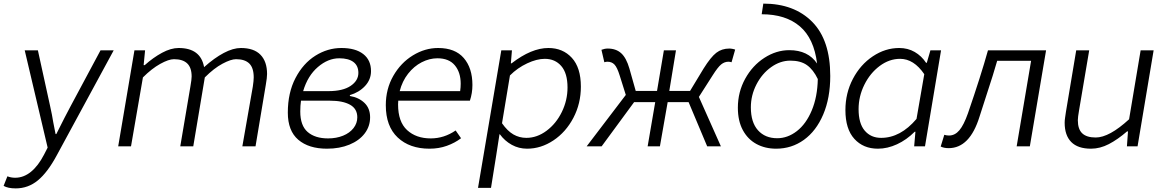

<svg xmlns="http://www.w3.org/2000/svg" viewBox="-63 -811 6454 1064"><path d="M-43 219 -22 166Q-2 174 21 174Q68 174 108.5 141Q149 108 181 46L201 7L74 -532H147L215 -222Q226 -173 232 -134L245 -68H249Q301 -172 328 -222L494 -532H567L252 49Q201 144 147 188.5Q93 233 24 233Q-19 233 -43 219Z M682 -532H741L733 -450H739Q786 -492 835 -518.5Q884 -545 927 -545Q1049 -545 1068 -439Q1125 -490 1177 -517.5Q1229 -545 1272 -545Q1344 -545 1380.5 -507.5Q1417 -470 1417 -401Q1417 -381 1410 -341L1353 0H1280L1338 -331Q1343 -364 1343 -382Q1343 -435 1318.5 -459Q1294 -483 1245 -483Q1217 -483 1170 -458Q1123 -433 1072 -382L1008 0H936L992 -331Q999 -371 999 -387Q999 -436 974.5 -459.5Q950 -483 901 -483Q872 -483 825 -457Q778 -431 729 -382L663 0H592Z M1532 -187Q1532 -297 1574.5 -378.5Q1617 -460 1685 -502.5Q1753 -545 1829 -545Q1907 -545 1950 -511.5Q1993 -478 1993 -417Q1993 -370 1960 -334.5Q1927 -299 1876 -284V-279Q1925 -271 1956.5 -241Q1988 -211 1988 -161Q1988 -111 1958 -71.5Q1928 -32 1873.5 -9.5Q1819 13 1749 13Q1648 13 1590 -36.5Q1532 -86 1532 -187ZM1917 -161Q1917 -208 1877 -230.5Q1837 -253 1765 -253H1605Q1601 -226 1601 -193Q1601 -115 1642 -79.5Q1683 -44 1755 -44Q1801 -44 1838 -59Q1875 -74 1896 -101Q1917 -128 1917 -161ZM1757 -306Q1837 -306 1880 -335Q1923 -364 1923 -407Q1923 -447 1895.5 -467.5Q1868 -488 1817 -488Q1755 -488 1698.5 -439.5Q1642 -391 1617 -306Z M2075 -228Q2075 -318 2116.5 -390.5Q2158 -463 2225 -504Q2292 -545 2365 -545Q2459 -545 2507 -489.5Q2555 -434 2555 -340Q2555 -295 2541 -253H2144Q2143 -245 2143 -232Q2143 -136 2193 -90Q2243 -44 2324 -44Q2398 -44 2462 -88L2492 -45Q2458 -19 2413.5 -3Q2369 13 2317 13Q2207 13 2141 -49Q2075 -111 2075 -228ZM2487 -306Q2490 -327 2490 -347Q2490 -410 2457.5 -449Q2425 -488 2361 -488Q2317 -488 2274 -466Q2231 -444 2198.5 -402.5Q2166 -361 2152 -306Z M2715 -532H2774L2768 -460H2772Q2882 -545 2976 -545Q3056 -545 3106 -490.5Q3156 -436 3156 -331Q3156 -237 3114.5 -158Q3073 -79 3004 -33Q2935 13 2858 13Q2812 13 2773 -8.5Q2734 -30 2707 -67H2705L2687 49L2658 230H2586ZM3082 -326Q3082 -405 3047.5 -445Q3013 -485 2956 -485Q2912 -485 2858.5 -460Q2805 -435 2763 -393L2719 -128Q2749 -85 2782 -66Q2815 -47 2854 -47Q2913 -47 2966 -86.5Q3019 -126 3050.5 -190.5Q3082 -255 3082 -326Z M3405 -285 3371 -393Q3357 -438 3342 -453.5Q3327 -469 3303 -469Q3295 -469 3286 -466L3270 -535Q3288 -542 3305 -542Q3351 -542 3379.5 -516Q3408 -490 3425 -431L3460 -307H3578L3616 -532H3683L3646 -307H3761L3836 -431Q3876 -495 3906.5 -518.5Q3937 -542 3979 -542Q3987 -542 3997 -540Q4007 -538 4011 -536L3991 -466Q3981 -469 3974 -469Q3952 -469 3933.5 -454Q3915 -439 3886 -393L3810 -274L3932 0H3856L3753 -245H3637L3594 0H3526L3568 -245H3451L3271 0H3188Z M4026 -214Q4026 -301 4066.5 -374.5Q4107 -448 4173 -490.5Q4239 -533 4311 -533Q4415 -533 4465 -459Q4448 -598 4369.5 -665Q4291 -732 4158 -732L4167 -791Q4338 -791 4438 -690Q4538 -589 4538 -390Q4538 -268 4499 -176.5Q4460 -85 4392 -36Q4324 13 4238 13Q4177 13 4129 -13Q4081 -39 4053.5 -90Q4026 -141 4026 -214ZM4244 -45Q4302 -45 4353 -84.5Q4404 -124 4435.5 -199Q4467 -274 4469 -373Q4444 -425 4409 -450Q4374 -475 4317 -475Q4261 -475 4210.5 -439Q4160 -403 4129 -343Q4098 -283 4098 -216Q4098 -133 4137.5 -89Q4177 -45 4244 -45Z M4622 -201Q4622 -295 4663.5 -374Q4705 -453 4774 -499Q4843 -545 4920 -545Q4968 -545 5006 -523Q5044 -501 5069 -463H5073L5093 -532H5152L5063 0H5003L5010 -81H5006Q4961 -36 4908 -11.5Q4855 13 4802 13Q4721 13 4671.5 -41.5Q4622 -96 4622 -201ZM5016 -152 5059 -400Q5001 -485 4925 -485Q4865 -485 4812 -445.5Q4759 -406 4727 -341.5Q4695 -277 4695 -206Q4695 -127 4729 -87Q4763 -47 4820 -47Q4927 -47 5016 -152Z M5150 1 5170 -64Q5182 -60 5196 -60Q5229 -60 5253.5 -89Q5278 -118 5301 -183Q5373 -392 5412 -532H5734L5644 0H5571L5651 -474H5463Q5443 -403 5404 -285Q5385 -225 5365 -164Q5311 10 5194 10Q5168 10 5150 1Z M5837 -131Q5837 -144 5839.5 -160Q5842 -176 5844 -191L5901 -532H5973L5917 -201Q5910 -161 5910 -145Q5910 -95 5934.5 -72Q5959 -49 6009 -49Q6084 -49 6194 -150L6258 -532H6330L6241 0H6182L6188 -83H6183Q6131 -38 6082 -12.5Q6033 13 5983 13Q5910 13 5873.5 -24Q5837 -61 5837 -131Z"/></svg>

Font: Nebula Sans Book
Style: Regular
Weight: 400
Italic angle: -9°
Designer: Paul D. Hunt for Adobe (as Source Sans)
Foundry: Nebula Entertainment & Broadcasting LLC
Version: Version 1.010